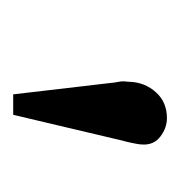

<svg xmlns="http://www.w3.org/2000/svg" viewBox="-11 -809 273 291"><g transform="rotate(90 125.5 -663.5)"><path d="M154 -547H123L105 -701Q104 -706 103.5 -710Q103 -714 103.5 -717.5Q104 -721 104 -724Q105 -747 120 -763.5Q135 -780 159 -780Q174 -780 187 -770Q200 -760 199 -743Q199 -739 198 -734Q197 -729 196 -724Q195 -719 193 -712Z"/></g></svg>

Font: Literata 18pt
Style: Italic
Weight: 400
Italic angle: -2°
Designer: Latin by Veronika Burian and Jose Scaglione. Greek by Irene Vlachou. Cyrillic by Vera Evstafieva
Foundry: TypeTogether
Version: Version 3.103;gftools[0.9.29]